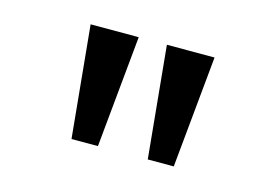

<svg xmlns="http://www.w3.org/2000/svg" viewBox="-49 -814 601 428"><g transform="rotate(15 251.0 -600.0)"><path d="M140 -471 115 -729H226L201 -471ZM316 -471 291 -729H401L376 -471Z"/></g></svg>

Font: ubangla05
Style: Book
Weight: 400
Designer: Jelle Bosma - Monotype Design Team
Foundry: Monotype Imaging Inc.
Version: Version 2.003